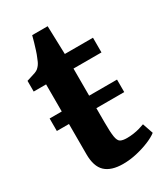

<svg xmlns="http://www.w3.org/2000/svg" viewBox="-179 -783 757 871"><g transform="rotate(-30 200.0 -347.0)"><path d="M202.5 9.5Q141 9.5 110.2 -19.2Q79.5 -48 79.5 -112V-270.5H16V-336H79.5V-478H14.5V-534Q26 -538 38.2 -541.5Q50.5 -545 60.8 -548.8Q71 -552.5 77.5 -558Q84 -564 88.8 -570.2Q93.5 -576.5 97.5 -584.8Q101.5 -593 105.5 -604Q111 -616.5 116.5 -634Q122 -651.5 127.5 -670Q133 -688.5 136.5 -703H217.5L222 -555H369.5V-478H223V-336H369V-270.5H223V-197Q223 -144.5 227 -120.2Q231 -96 242.5 -89.8Q254 -83.5 276.5 -83.5Q293 -83.5 310.5 -86Q328 -88.5 343.5 -93Q359 -97.5 369.5 -101.5L388.5 -46Q371.5 -32.5 341.5 -20Q311.5 -7.5 275.2 1Q239 9.5 202.5 9.5Z"/></g></svg>

Font: Merriweather 20pt
Style: Bold
Weight: 700
Version: Version 2.100